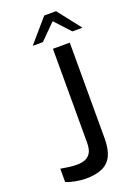

<svg xmlns="http://www.w3.org/2000/svg" viewBox="-173 -996 758 1070"><g transform="rotate(-20 206.0 -461.0)"><path d="M143 6Q113 6 80.5 -0.5Q48 -7 27 -16V-95Q48 -91 74 -87.5Q100 -84 122 -84Q152 -84 173 -93Q194 -102 205.5 -122.5Q217 -143 217 -181V-737H317V-168Q317 -106 298.5 -67.5Q280 -29 241.5 -11.5Q203 6 143 6ZM117 -791 235 -928H305L412 -791H352L268 -882L177 -791Z"/></g></svg>

Font: Exo Thin Medium
Style: Regular
Weight: 500
Version: Version 2.000